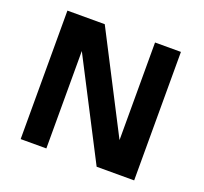

<svg xmlns="http://www.w3.org/2000/svg" viewBox="-121 -835 1035 976"><g transform="rotate(20 397.0 -347.5)"><path d="M84 0V-695H286L558 -167V-695H698V0H495L223 -527V0Z"/></g></svg>

Font: Coval
Style: Black
Weight: 1000
Foundry: Context Ltd
Version: Version 001.000